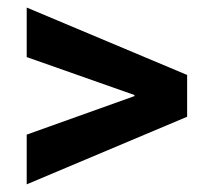

<svg xmlns="http://www.w3.org/2000/svg" viewBox="-20 -518 543 509"><path d="M336.4 -263.2V-266.1L50.8 -366.7V-498L476.1 -319.3V-208.5L50.8 -29.3V-161.1Z"/></svg>

Font: TypoPRO Roboto Slab
Style: Bold
Weight: 700
Designer: Google
Version: Version 1.100263; 2013; ttfautohint (v0.94.20-1c74) -l 8 -r 